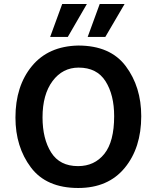

<svg xmlns="http://www.w3.org/2000/svg" viewBox="-20 -923 781 957"><path d="M477 -903H601L505 -739H417ZM290 -903H413L318 -739H230ZM57 -337Q57 -494 139 -593.5Q221 -693 370 -696Q530 -696 607 -593Q684 -490 684 -344Q684 -186 601.5 -86Q519 14 370 14Q211 14 134 -88.5Q57 -191 57 -337ZM192 -338Q192 -231 235 -163Q278 -95 369 -95Q451 -95 500 -156Q549 -217 549 -344Q549 -450 506 -518Q463 -586 372 -586Q292 -586 242 -519Q192 -452 192 -338Z"/></svg>

Font: Palanquin Dark
Style: Regular
Weight: 400
Designer: Pria Ravichandran
Version: Version 1.001